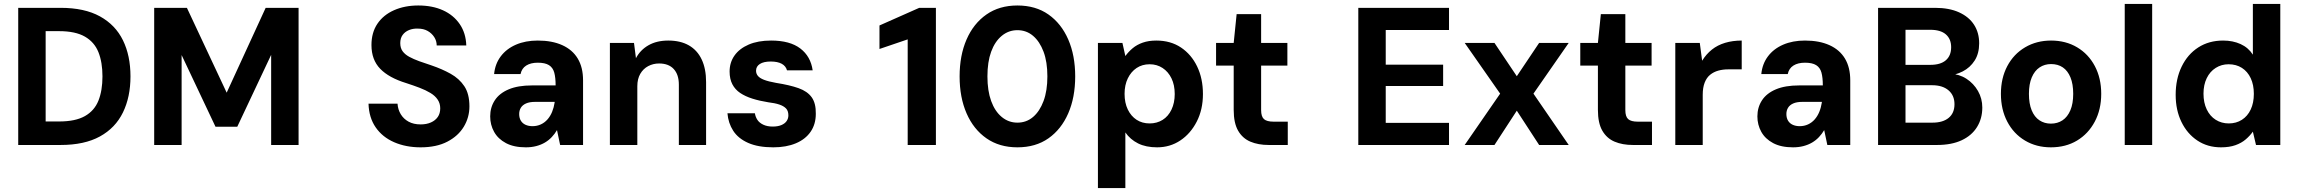

<svg xmlns="http://www.w3.org/2000/svg" viewBox="-20 -740 11727 980"><path d="M73 0V-700H289Q411 -700 490 -656.5Q569 -613 607.5 -534.5Q646 -456 646 -350Q646 -245 607.5 -166Q569 -87 490 -43.5Q411 0 289 0ZM213 -120H282Q365 -120 413.5 -147.5Q462 -175 482.5 -226.5Q503 -278 503 -350Q503 -422 482.5 -473.5Q462 -525 413.5 -553Q365 -581 282 -581H213Z M767 0V-700H934L1137 -267L1336 -700H1504V0H1364V-460L1191 -93H1080L907 -459V0Z M2127 12Q2052 12 1992 -14Q1932 -40 1897.5 -90Q1863 -140 1861 -211H2009Q2011 -181 2025.5 -157Q2040 -133 2065.5 -119Q2091 -105 2127 -105Q2157 -105 2179.5 -115Q2202 -125 2214.5 -143Q2227 -161 2227 -187Q2227 -212 2214 -231.5Q2201 -251 2177 -265.5Q2153 -280 2121.5 -292Q2090 -304 2053 -316Q1965 -343 1920.5 -389Q1876 -435 1876 -510Q1876 -574 1906.5 -619Q1937 -664 1991.5 -688Q2046 -712 2115 -712Q2187 -712 2241 -687.5Q2295 -663 2326.5 -617Q2358 -571 2360 -508H2209Q2209 -531 2196.5 -550.5Q2184 -570 2163 -582Q2142 -594 2113 -594Q2088 -595 2067.5 -586.5Q2047 -578 2035 -561.5Q2023 -545 2023 -520Q2023 -495 2035 -478.5Q2047 -462 2069 -450Q2091 -438 2120 -427.5Q2149 -417 2183 -406Q2236 -388 2280 -363.5Q2324 -339 2350 -300Q2376 -261 2376 -197Q2376 -141 2347.5 -93.5Q2319 -46 2263.5 -17Q2208 12 2127 12Z M2664 12Q2603 12 2562.5 -9.5Q2522 -31 2502 -67Q2482 -103 2482 -146Q2482 -192 2505.5 -228Q2529 -264 2576.5 -284Q2624 -304 2695 -304H2816Q2816 -344 2809 -369.5Q2802 -395 2782 -407.5Q2762 -420 2725 -420Q2689 -420 2666 -405.5Q2643 -391 2637 -362H2502Q2507 -414 2536 -452.5Q2565 -491 2613.5 -512Q2662 -533 2725 -533Q2798 -533 2850 -509.5Q2902 -486 2929 -441Q2956 -396 2956 -330V0H2839L2823 -76Q2812 -57 2796.5 -40.5Q2781 -24 2761.5 -12.5Q2742 -1 2717.5 5.5Q2693 12 2664 12ZM2698 -96Q2721 -96 2740.5 -105Q2760 -114 2774.5 -130.5Q2789 -147 2798 -169Q2807 -191 2811 -217V-220H2711Q2683 -220 2665 -212Q2647 -204 2638.5 -190Q2630 -176 2630 -158Q2630 -138 2638.5 -124Q2647 -110 2662.5 -103Q2678 -96 2698 -96Z M3093 0V-521H3216L3226 -443Q3248 -485 3290 -509Q3332 -533 3391 -533Q3453 -533 3496 -508.5Q3539 -484 3561.5 -436.5Q3584 -389 3584 -321V0H3445V-308Q3445 -359 3419 -387.5Q3393 -416 3344 -416Q3314 -416 3288.5 -402.5Q3263 -389 3248 -363Q3233 -337 3233 -300V0Z M3927 12Q3850 12 3799 -10.5Q3748 -33 3722.5 -72.5Q3697 -112 3693 -162H3833Q3836 -143 3846 -128Q3856 -113 3876 -103.5Q3896 -94 3924 -94Q3950 -94 3968 -101.5Q3986 -109 3995 -122Q4004 -135 4004 -151Q4004 -174 3992 -186.5Q3980 -199 3957.5 -206.5Q3935 -214 3901 -218Q3857 -225 3820.5 -236.5Q3784 -248 3758 -265.5Q3732 -283 3718 -310Q3704 -337 3704 -375Q3704 -421 3729 -456.5Q3754 -492 3801.5 -512.5Q3849 -533 3916 -533Q4012 -533 4065 -492.5Q4118 -452 4128 -381H3997Q3991 -403 3970 -414.5Q3949 -426 3914 -426Q3878 -426 3858.5 -413.5Q3839 -401 3839 -379Q3839 -364 3848.5 -352.5Q3858 -341 3880 -332.5Q3902 -324 3941 -317Q4011 -306 4056 -290Q4101 -274 4123 -243.5Q4145 -213 4144 -159Q4144 -106 4117.5 -67.5Q4091 -29 4042 -8.5Q3993 12 3927 12Z M4613 0V-539L4469 -490V-610L4672 -700H4757V0Z M5173 12Q5081 12 5015 -34Q4949 -80 4913.5 -161.5Q4878 -243 4878 -350Q4878 -457 4913.5 -538.5Q4949 -620 5015 -666Q5081 -712 5173 -712Q5266 -712 5331.5 -666Q5397 -620 5432.5 -538.5Q5468 -457 5468 -350Q5468 -243 5432.5 -161.5Q5397 -80 5331.5 -34Q5266 12 5173 12ZM5173 -114Q5219 -114 5253 -143Q5287 -172 5306.5 -224.5Q5326 -277 5326 -350Q5326 -424 5306.5 -476Q5287 -528 5253 -557Q5219 -586 5173 -586Q5128 -586 5093 -557Q5058 -528 5039 -476Q5020 -424 5020 -350Q5020 -277 5039 -224.5Q5058 -172 5093 -143Q5128 -114 5173 -114Z M5584 220V-521H5709L5724 -454Q5740 -476 5761.5 -494Q5783 -512 5813 -522.5Q5843 -533 5882 -533Q5955 -533 6008 -497.5Q6061 -462 6090.5 -400.5Q6120 -339 6120 -260Q6120 -181 6088.5 -119.5Q6057 -58 6004.5 -23Q5952 12 5886 12Q5829 12 5789 -8Q5749 -28 5724 -64V220ZM5848 -110Q5885 -110 5914 -128Q5943 -146 5959.5 -180.5Q5976 -215 5976 -260Q5976 -306 5959.5 -340Q5943 -374 5914 -393Q5885 -412 5848 -412Q5810 -412 5781.5 -393Q5753 -374 5736.5 -340Q5720 -306 5720 -261Q5720 -215 5736.5 -181Q5753 -147 5781.5 -128.5Q5810 -110 5848 -110Z M6456 0Q6402 0 6362 -17Q6322 -34 6299.5 -73Q6277 -112 6277 -179V-405H6187V-521H6277L6292 -668H6417V-521H6551V-405H6417V-178Q6417 -145 6431.5 -132Q6446 -119 6481 -119H6553V0Z M6913 0V-700H7376V-587H7053V-410H7346V-301H7053V-113H7376V0Z M7456 0 7637 -262 7456 -521H7608L7722 -351L7836 -521H7987L7807 -262L7987 0H7836L7722 -175L7608 0Z M8315 0Q8261 0 8221 -17Q8181 -34 8158.5 -73Q8136 -112 8136 -179V-405H8046V-521H8136L8151 -668H8276V-521H8410V-405H8276V-178Q8276 -145 8290.5 -132Q8305 -119 8340 -119H8412V0Z M8531 0V-521H8656L8668 -430Q8689 -464 8718 -487Q8747 -510 8785.5 -521.5Q8824 -533 8870 -533V-386H8801Q8774 -386 8750.5 -379.5Q8727 -373 8709 -358.5Q8691 -344 8681 -318.5Q8671 -293 8671 -256V0Z M9132 12Q9071 12 9030.5 -9.5Q8990 -31 8970 -67Q8950 -103 8950 -146Q8950 -192 8973.5 -228Q8997 -264 9044.5 -284Q9092 -304 9163 -304H9284Q9284 -344 9277 -369.5Q9270 -395 9250 -407.5Q9230 -420 9193 -420Q9157 -420 9134 -405.5Q9111 -391 9105 -362H8970Q8975 -414 9004 -452.5Q9033 -491 9081.5 -512Q9130 -533 9193 -533Q9266 -533 9318 -509.5Q9370 -486 9397 -441Q9424 -396 9424 -330V0H9307L9291 -76Q9280 -57 9264.5 -40.5Q9249 -24 9229.5 -12.5Q9210 -1 9185.5 5.5Q9161 12 9132 12ZM9166 -96Q9189 -96 9208.5 -105Q9228 -114 9242.5 -130.5Q9257 -147 9266 -169Q9275 -191 9279 -217V-220H9179Q9151 -220 9133 -212Q9115 -204 9106.5 -190Q9098 -176 9098 -158Q9098 -138 9106.5 -124Q9115 -110 9130.5 -103Q9146 -96 9166 -96Z M9566 0V-700H9857Q9929 -700 9979.5 -677Q10030 -654 10056 -613.5Q10082 -573 10082 -519Q10082 -467 10059 -431Q10036 -395 9998 -375.5Q9960 -356 9916 -353L9932 -364Q9980 -362 10017 -338Q10054 -314 10076 -275.5Q10098 -237 10098 -191Q10098 -135 10071 -91.5Q10044 -48 9992.5 -24Q9941 0 9867 0ZM9706 -114H9844Q9897 -114 9926.5 -138.5Q9956 -163 9956 -208Q9956 -253 9925.5 -279Q9895 -305 9842 -305H9706ZM9706 -409H9833Q9885 -409 9912 -432.5Q9939 -456 9939 -499Q9939 -541 9912 -564.5Q9885 -588 9832 -588H9706Z M10448 12Q10374 12 10316 -22.5Q10258 -57 10225.5 -119Q10193 -181 10193 -261Q10193 -341 10225.5 -402.5Q10258 -464 10316.5 -498.5Q10375 -533 10449 -533Q10524 -533 10582 -498.5Q10640 -464 10672.5 -402.5Q10705 -341 10705 -261Q10705 -181 10672 -119Q10639 -57 10581.5 -22.5Q10524 12 10448 12ZM10448 -109Q10482 -109 10507.5 -126Q10533 -143 10547.5 -177Q10562 -211 10562 -261Q10562 -311 10548 -345Q10534 -379 10509 -396Q10484 -413 10449 -413Q10416 -413 10390.5 -396Q10365 -379 10350.5 -345Q10336 -311 10336 -261Q10336 -211 10350 -177Q10364 -143 10389.5 -126Q10415 -109 10448 -109Z M10825 0V-720H10965V0Z M11316 12Q11248 12 11196 -22.5Q11144 -57 11114.5 -117.5Q11085 -178 11085 -256Q11085 -337 11115.5 -400Q11146 -463 11200.5 -498Q11255 -533 11327 -533Q11377 -533 11416.5 -515Q11456 -497 11479 -461V-720H11619V0H11495L11479 -68Q11464 -47 11442.5 -28.5Q11421 -10 11390 1Q11359 12 11316 12ZM11356 -110Q11394 -110 11423 -128.5Q11452 -147 11468 -181Q11484 -215 11484 -261Q11484 -307 11468 -341Q11452 -375 11423 -393.5Q11394 -412 11355 -412Q11319 -412 11289.5 -393.5Q11260 -375 11243.5 -341Q11227 -307 11227 -262Q11227 -216 11243.5 -181.5Q11260 -147 11289.5 -128.5Q11319 -110 11356 -110Z"/></svg>

Font: DM Sans 10pt ExtraBold
Style: Regular
Weight: 800
Version: Version 4.004;gftools[0.9.30]